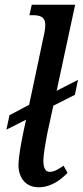

<svg xmlns="http://www.w3.org/2000/svg" viewBox="-20 -780 349 810"><path d="M143 10C198 10 239 -24 265 -51L248 -81C227 -66 208 -55 190 -55C172 -55 163 -71 163 -101C163 -129 173 -183 179 -215L205 -334L296 -380L309 -443L219 -397L297 -760H114L104 -716H118C148 -716 171 -709 171 -676C171 -666 169 -646 164 -626L103 -338L101 -337L20 -294L7 -233L88 -274L90 -275L82 -239C70 -182 58 -120 58 -83C58 -32 87 10 143 10Z"/></svg>

Font: Noto Serif Condensed Medium
Style: Italic
Weight: 500
Width: 3
Italic angle: -12°
Designer: Monotype Design Team
Foundry: Monotype Imaging Inc.
Version: Version 2.013